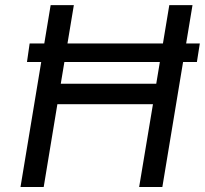

<svg xmlns="http://www.w3.org/2000/svg" viewBox="-20 -748 819 768"><path d="M779.3 -574.2 767.6 -500H87.9L98.6 -574.2ZM62 0 182.6 -727.5H275.4L223.1 -413.1H605L657.2 -727.5H750L629.4 0H536.6L591.8 -331.1H209.5L154.8 0Z"/></svg>

Font: Inter
Style: Italic
Weight: 400
Italic angle: -9.3988°
Designer: Rasmus Andersson
Foundry: rsms
Version: Version 4.001;git-66647c0bb